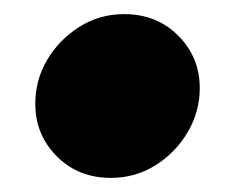

<svg xmlns="http://www.w3.org/2000/svg" viewBox="-20 -227 333 272"><path d="M137 25Q91 25 60.5 -5.5Q30 -36 30 -80Q30 -114 47 -142.5Q64 -171 92.5 -189Q121 -207 156 -207Q202 -207 232.5 -176.5Q263 -146 263 -102Q263 -69 246 -40Q229 -11 200.5 7Q172 25 137 25Z"/></svg>

Font: Lemonada
Style: Regular
Weight: 400
Designer: Mohamed Gaber (Arabic), Eduardo Tunni (Latin)
Foundry: Kief Type Foundry
Version: Version 4.005